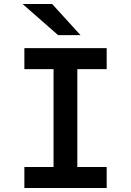

<svg xmlns="http://www.w3.org/2000/svg" viewBox="-20 -941 656 961"><path d="M248 0V-700H367V0ZM102 0V-105H514V0ZM102 -595V-700H514V-595ZM271 -765 93 -921H241L383 -765Z"/></svg>

Font: Overpass Mono
Style: Bold
Weight: 700
Monospace: yes
Designer: Delve Withrington, Dave Bailey
Foundry: Delve Fonts LLC
Version: Version 4.000